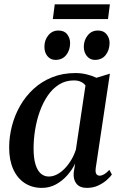

<svg xmlns="http://www.w3.org/2000/svg" viewBox="-20 -882 574 912"><path d="M435 -85.5Q432 -64 437.5 -55.8Q443 -47.5 453.5 -47.5Q463 -47.5 474.8 -54.2Q486.5 -61 499.5 -75L511.5 -53Q504 -42 487.2 -27Q470.5 -12 446.5 -0.8Q422.5 10.5 392.5 10.5Q359.5 10.5 343.5 -9Q327.5 -28.5 330 -61.5L337 -105.5Q323.5 -76.5 300 -49.8Q276.5 -23 245.8 -6.2Q215 10.5 179 10.5Q132.5 10.5 97.2 -12.5Q62 -35.5 42.8 -78.5Q23.5 -121.5 23.5 -181Q23.5 -232.5 36.8 -283.8Q50 -335 76 -380.2Q102 -425.5 140 -460.2Q178 -495 227.8 -515Q277.5 -535 338 -535Q365.5 -535 391.5 -528.8Q417.5 -522.5 438 -512.5L502 -532ZM386 -476Q378.5 -486.5 364.8 -493.2Q351 -500 331 -500Q291.5 -500 260.5 -480.5Q229.5 -461 206.8 -427.8Q184 -394.5 169 -352.5Q154 -310.5 146.8 -265.2Q139.5 -220 139.5 -177.5Q139.5 -130 148.8 -100.5Q158 -71 174.2 -57.2Q190.5 -43.5 211.5 -43.5Q231.5 -43.5 250.8 -53.5Q270 -63.5 287.2 -81.2Q304.5 -99 318.2 -122Q332 -145 340.5 -171.5ZM243.5 -597.5Q220 -597.5 205.2 -615.5Q190.5 -633.5 191 -660.5Q191 -691.5 209.5 -714.2Q228 -737 257.5 -737Q285.5 -737 299.2 -719Q313 -701 313 -677.5Q313 -643.5 294.5 -620.5Q276 -597.5 243.5 -597.5ZM431 -597.5Q407.5 -597.5 392.8 -615.5Q378 -633.5 378 -660.5Q378.5 -691.5 396.8 -714.2Q415 -737 445 -737Q472.5 -737 486.5 -719Q500.5 -701 500.5 -677.5Q500 -643.5 481.8 -620.5Q463.5 -597.5 431 -597.5ZM240 -861.5H502L493 -791.5H231Z"/></svg>

Font: Merriweather 96pt Medium
Style: Italic
Weight: 500
Italic angle: -7.8°
Version: Version 2.101